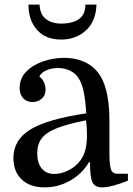

<svg xmlns="http://www.w3.org/2000/svg" viewBox="-20 -800 577 830"><path d="M38 -117Q38 -195 111 -240Q184 -285 353 -310Q349 -369 342 -402Q335 -435 324 -455Q310 -481 285 -493.5Q260 -506 231 -506Q203 -506 180.5 -496Q158 -486 150 -469Q164 -459 170.5 -443Q177 -427 177 -413Q177 -388 160.5 -373.5Q144 -359 120 -359Q96 -359 80.5 -375Q65 -391 65 -420Q65 -462 94 -491Q123 -520 167.5 -535Q212 -550 257 -550Q298 -550 332.5 -537.5Q367 -525 391 -501Q453 -439 453 -281V-136Q453 -87 459.5 -68Q466 -49 488 -49H533V-19Q461 10 421 10Q390 10 379.5 -12.5Q369 -35 369 -99H365Q334 -48 283 -19Q232 10 173 10Q110 10 74 -24Q38 -58 38 -117ZM215 -48Q243 -48 273.5 -62.5Q304 -77 325 -103Q341 -123 348.5 -150.5Q356 -178 356 -215Q356 -232 355 -248.5Q354 -265 352 -280Q271 -264 225 -245.5Q179 -227 160 -201.5Q141 -176 141 -138Q141 -95 160.5 -71.5Q180 -48 215 -48ZM397 -780H349Q349 -737 321.5 -717.5Q294 -698 244 -698Q205 -698 179 -717.5Q153 -737 151 -780H103Q103 -713 140 -671Q177 -629 244 -629Q309 -629 352 -669Q395 -709 397 -780Z"/></svg>

Font: Domine
Style: Regular
Weight: 400
Designer: Pablo Impallari, Rodrigo Fuenzalida, Brenda Gallo
Foundry: Pablo Impallari, Rodrigo Fuenzalida, Brenda Gallo
Version: Version 2.000;September 19, 2022;FontCreator 14.0.0.2877 64-